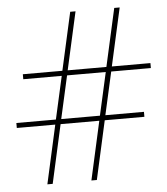

<svg xmlns="http://www.w3.org/2000/svg" viewBox="-52 -761 703 808"><g transform="rotate(-5 300.0 -357.5)"><path d="M138 0H115.5L170.5 -247.5H8V-268.5H175L215.5 -449.5H53V-470.5H220L274.5 -715H297L242.5 -470.5H406L460.5 -715H483.5L429 -470.5H592V-449.5H424.5L384 -268.5H547V-247.5H379.5L324.5 0H301.5L356.5 -247.5H193ZM197.5 -268.5H361L401.5 -449.5H238Z"/></g></svg>

Font: Newsreader Display ExtraLight
Style: Regular
Weight: 275
Designer: Hugues Gentile
Foundry: Production Type
Version: Version 1.002